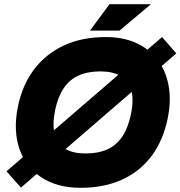

<svg xmlns="http://www.w3.org/2000/svg" viewBox="-20 -887 862 917"><path d="M80 9 11 -69 754 -710 822 -632ZM365 10Q253 10 177.5 -40Q102 -90 72.5 -177Q43 -264 65 -375Q86 -480 142 -554.5Q198 -629 284.5 -669.5Q371 -710 486 -710Q569 -710 632 -681Q695 -652 734 -599.5Q773 -547 785.5 -476.5Q798 -406 781 -322Q760 -218 705 -143.5Q650 -69 564 -29.5Q478 10 365 10ZM388 -154Q450 -154 493.5 -174Q537 -194 564.5 -235.5Q592 -277 605 -340Q620 -411 606.5 -457Q593 -503 555.5 -524.5Q518 -546 460 -546Q398 -546 354.5 -526Q311 -506 283.5 -464.5Q256 -423 243 -360Q229 -289 242 -243Q255 -197 292.5 -175.5Q330 -154 388 -154ZM410 -741 503 -867H701L551 -741Z"/></svg>

Font: REM
Style: Bold Italic
Weight: 700
Italic angle: -11°
Designer: Octavio Pardo
Foundry: Ashler Design
Version: Version 1.005;gftools[0.9.28]